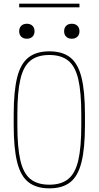

<svg xmlns="http://www.w3.org/2000/svg" viewBox="-20 -1021 540 1051"><path d="M250 10Q179 10 136 -23.5Q93 -57 74 -133Q55 -209 55 -335V-395Q55 -522 74 -597.5Q93 -673 136 -706.5Q179 -740 250 -740Q322 -740 364.5 -706.5Q407 -673 426 -597.5Q445 -522 445 -395V-335Q445 -209 426 -133Q407 -57 364.5 -23.5Q322 10 250 10ZM250 -10Q315 -10 353.5 -41Q392 -72 408.5 -143Q425 -214 425 -335V-395Q425 -516 408.5 -587Q392 -658 353.5 -689Q315 -720 250 -720Q185 -720 146.5 -689Q108 -658 91.5 -587Q75 -516 75 -395V-335Q75 -214 91.5 -143Q108 -72 146.5 -41Q185 -10 250 -10ZM127 -809Q108 -809 96.5 -820Q85 -831 85 -850Q85 -869 96.5 -880Q108 -891 127 -891Q146 -891 157.5 -880Q169 -869 169 -850Q169 -831 157.5 -820Q146 -809 127 -809ZM373 -809Q354 -809 342.5 -820Q331 -831 331 -850Q331 -869 342.5 -880Q354 -891 373 -891Q392 -891 403.5 -880Q415 -869 415 -850Q415 -831 403.5 -820Q392 -809 373 -809ZM85 -981V-1001H415V-981Z"/></svg>

Font: M PLUS 1 Code Thin
Style: Regular
Weight: 250
Designer: Coji Morishita
Foundry: UNDERFOREST DESIGN
Version: Version 1.002